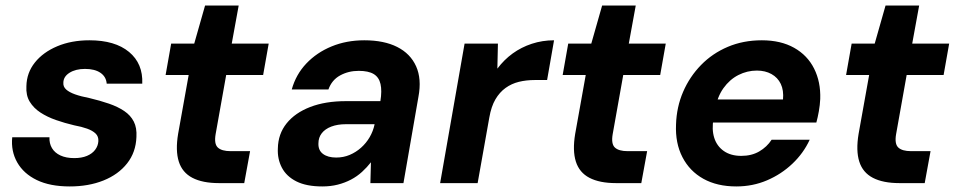

<svg xmlns="http://www.w3.org/2000/svg" viewBox="-20 -659 3439 691"><path d="M231 12Q160 12 112.5 -11Q65 -34 42 -74.5Q19 -115 24 -165H158Q157 -143 167 -126Q177 -109 197.5 -99.5Q218 -90 247 -90Q274 -90 293 -98Q312 -106 322.5 -120Q333 -134 334 -151Q335 -168 324 -178.5Q313 -189 293.5 -196Q274 -203 247 -208Q213 -216 181.5 -227Q150 -238 125.5 -254Q101 -270 87 -293Q73 -316 75 -349Q76 -397 105.5 -434Q135 -471 186 -492.5Q237 -514 302 -514Q394 -514 444.5 -472Q495 -430 492 -358H364Q362 -383 341.5 -397Q321 -411 286 -411Q252 -411 230 -397Q208 -383 208 -361Q207 -347 218 -337Q229 -327 250 -319.5Q271 -312 302 -306Q340 -297 372 -286Q404 -275 427 -259.5Q450 -244 461.5 -221.5Q473 -199 471 -166Q469 -111 437.5 -71Q406 -31 352.5 -9.5Q299 12 231 12Z M768 0Q709 0 672.5 -19Q636 -38 623.5 -77.5Q611 -117 621 -177L659 -389H576L596 -502H679L718 -639H839L814 -502H947L927 -389H794L756 -176Q750 -141 764 -128Q778 -115 810 -115H880L859 0Z M1140 12Q1083 12 1047 -6Q1011 -24 994.5 -55.5Q978 -87 980 -125Q981 -177 1011.5 -215Q1042 -253 1096.5 -274Q1151 -295 1225 -295H1349Q1355 -332 1349.5 -356.5Q1344 -381 1325 -392.5Q1306 -404 1271 -404Q1234 -404 1204 -387.5Q1174 -371 1162 -337H1030Q1045 -391 1082.5 -430.5Q1120 -470 1173.5 -492Q1227 -514 1291 -514Q1362 -514 1409.5 -490Q1457 -466 1477.5 -420.5Q1498 -375 1486 -311L1432 0H1313L1315 -75Q1301 -57 1283 -40.5Q1265 -24 1243 -12.5Q1221 -1 1195.5 5.5Q1170 12 1140 12ZM1190 -92Q1216 -92 1238.5 -101.5Q1261 -111 1279.5 -127.5Q1298 -144 1310.5 -165.5Q1323 -187 1328 -211V-212H1225Q1195 -212 1172.5 -203.5Q1150 -195 1138 -179.5Q1126 -164 1126 -143Q1125 -118 1142.5 -105Q1160 -92 1190 -92Z M1564 0 1652 -502H1772L1770 -412Q1794 -444 1825 -466.5Q1856 -489 1894 -501.5Q1932 -514 1974 -514L1949 -371H1905Q1874 -371 1847.5 -364.5Q1821 -358 1799.5 -342.5Q1778 -327 1763 -301.5Q1748 -276 1741 -236L1699 0Z M2197 0Q2138 0 2101.5 -19Q2065 -38 2052.5 -77.5Q2040 -117 2050 -177L2088 -389H2005L2025 -502H2108L2147 -639H2268L2243 -502H2376L2356 -389H2223L2185 -176Q2179 -141 2193 -128Q2207 -115 2239 -115H2309L2288 0Z M2630 12Q2561 12 2511.5 -15.5Q2462 -43 2436 -93.5Q2410 -144 2413 -211Q2415 -274 2438.5 -328.5Q2462 -383 2503 -425Q2544 -467 2599.5 -490.5Q2655 -514 2722 -514Q2790 -514 2838 -487Q2886 -460 2910 -412Q2934 -364 2932 -303Q2931 -281 2927 -258.5Q2923 -236 2918 -218H2509L2523 -301H2798Q2801 -334 2790 -357Q2779 -380 2756.5 -392.5Q2734 -405 2704 -405Q2669 -405 2637.5 -389Q2606 -373 2583.5 -341.5Q2561 -310 2553 -262L2548 -233Q2541 -193 2550.5 -163Q2560 -133 2585 -115.5Q2610 -98 2648 -98Q2685 -98 2712.5 -114Q2740 -130 2757 -156H2894Q2872 -108 2832 -70Q2792 -32 2740.5 -10Q2689 12 2630 12Z M3217 0Q3158 0 3121.5 -19Q3085 -38 3072.5 -77.5Q3060 -117 3070 -177L3108 -389H3025L3045 -502H3128L3167 -639H3288L3263 -502H3396L3376 -389H3243L3205 -176Q3199 -141 3213 -128Q3227 -115 3259 -115H3329L3308 0Z"/></svg>

Font: DM Sans 16pt
Style: Bold Italic
Weight: 700
Italic angle: -10°
Version: Version 4.004;gftools[0.9.30]